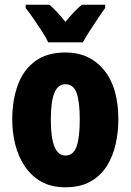

<svg xmlns="http://www.w3.org/2000/svg" viewBox="-20 -786 556 816"><path d="M483 -278Q483 -225 471.5 -173.5Q460 -122 434 -80.5Q408 -39 364.5 -14.5Q321 10 257 10Q198 10 155.5 -14Q113 -38 85.5 -79Q58 -120 45 -171.5Q32 -223 32 -278Q32 -358 55 -422.5Q78 -487 128 -525Q178 -563 259 -563Q360 -563 421.5 -489Q483 -415 483 -278ZM196 -276Q196 -125 258 -125Q292 -125 305.5 -163.5Q319 -202 319 -278Q319 -354 305.5 -391Q292 -428 258 -428Q226 -428 211 -391Q196 -354 196 -276ZM185 -606Q177 -624 159 -652Q141 -680 121.5 -708Q102 -736 89 -752V-766H190Q205 -753 222 -735Q239 -717 258 -693Q298 -742 328 -766H427V-752Q413 -733 395 -706Q377 -679 360 -652.5Q343 -626 332 -606Z"/></svg>

Font: Noto Sans ExtraCondensed Black
Style: Regular
Weight: 900
Width: 2
Designer: Monotype Design Team
Foundry: Monotype Imaging Inc.
Version: Version 2.013; ttfautohint (v1.8.4.7-5d5b)